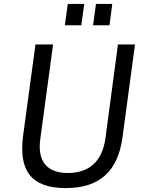

<svg xmlns="http://www.w3.org/2000/svg" viewBox="-20 -950 738 980"><path d="M410 -930H326L311 -821H395ZM553 -930H470L455 -821H539ZM605 -247 669 -723H582L518 -243C501 -124 433 -67 326 -67C221 -67 169 -125 186 -243L251 -723H161L98 -258C75 -83 135 10 316 10C494 10 582 -82 605 -247Z"/></svg>

Font: United Sans
Style: Italic
Weight: 400
Italic angle: -8°
Designer: Pablo Impallari, Rodrigo Fuenzalida (Modified by Dan O. Williams)
Version: Version 1.000;PS 001.000;hotconv 1.0.88;makeotf.lib2.5.64775